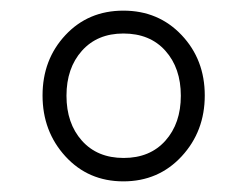

<svg xmlns="http://www.w3.org/2000/svg" viewBox="-20 -735 465 361"><path d="M212 -394Q146 -394 103 -441Q60 -488 60 -555.5Q60 -623 103 -669Q146 -715 212 -715Q278 -715 321.5 -669Q365 -623 365 -555.5Q365 -488 321.5 -441Q278 -394 212 -394ZM212 -672Q163 -672 134 -639.5Q105 -607 105 -555Q105 -503 134 -470.5Q163 -438 212.5 -438Q262 -438 291 -470.5Q320 -503 320 -555Q320 -607 291 -639.5Q262 -672 212 -672Z"/></svg>

Font: Julius Sans One
Style: Regular
Weight: 400
Designer: Luciano Vergara
Foundry: LatinoType
Version: Version 1.001